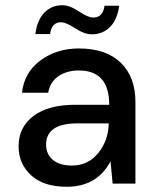

<svg xmlns="http://www.w3.org/2000/svg" viewBox="-20 -701 597 733"><path d="M235 12Q146 12 98.5 -32Q51 -76 51 -142Q51 -216 108 -258.5Q165 -301 267 -301H397Q397 -432 281 -432Q235 -432 203 -410Q171 -388 164 -347H64Q72 -424 134 -470Q196 -516 281 -516Q385 -516 441 -461.5Q497 -407 497 -312V0H410L402 -85Q350 12 235 12ZM254 -69Q316 -69 354.5 -116Q393 -163 395 -227V-230H276Q156 -230 156 -149Q156 -112 182 -90.5Q208 -69 254 -69ZM331 -570Q302 -570 267 -593Q232 -616 213 -616Q177 -616 171 -571H115Q122 -625 149.5 -653Q177 -681 218 -681Q246 -681 281 -657.5Q316 -634 336 -634Q373 -634 379 -679H435Q428 -626 400 -598Q372 -570 331 -570Z"/></svg>

Font: AWOL-DM Medium
Style: Regular
Weight: 500
Designer: Colophon Foundry, Jonny Pinhorn, Mikhail Sharanda
Foundry: Colophon Foundry
Version: Version 1.000;Glyphs 3.2.3 (3260)